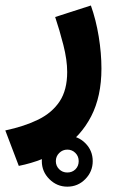

<svg xmlns="http://www.w3.org/2000/svg" viewBox="-46 -346 434 709"><path d="M108.4 249Q108.4 210 136.2 182.6Q164.1 155.3 202.6 155.3Q241.7 155.3 269 182.6Q296.4 210 296.4 249Q296.4 287.6 269 315.4Q241.7 343.3 202.6 343.3Q164.1 343.3 136.2 315.4Q108.4 287.6 108.4 249ZM160.2 249Q160.2 266.6 172.4 278.8Q184.6 291 202.6 291Q220.7 291 232.7 279.1Q244.6 267.1 244.6 249Q244.6 231 232.4 218.8Q220.2 206.5 202.6 206.5Q185.1 206.5 172.6 219Q160.2 231.4 160.2 249ZM23.4 266.6 -26.4 135.7Q44.4 120.6 95.5 95.5Q146.5 70.3 174.3 28.3Q202.1 -13.7 202.1 -80.1Q202.1 -124.5 188 -179.9Q173.8 -235.4 157.7 -283.2L289.6 -325.7Q308.6 -272.5 318.6 -210.9Q328.6 -149.4 328.6 -92.8Q328.6 9.8 290.8 83.3Q252.9 156.7 184.3 202.4Q115.7 248 23.4 266.6Z"/></svg>

Font: Vazirmatn UI NL ExtraBold
Style: Regular
Weight: 800
Designer: Saber Rastikerdar
Foundry: Saber Rastikerdar
Version: Version 33.003